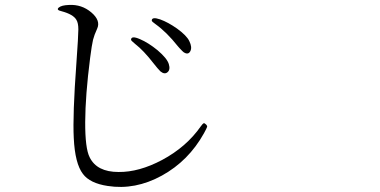

<svg xmlns="http://www.w3.org/2000/svg" viewBox="-20 -732 1540 779"><path d="M807.6 -191.4Q819.3 -212.9 820.3 -217.3Q821.3 -221.7 816.4 -226.6Q809.6 -233.4 806.2 -231.9Q802.7 -230.5 794.9 -219.7Q736.3 -135.7 637.7 -83Q543.9 -33.2 460.9 -34.2Q373 -34.2 343.8 -93.8Q325.2 -129.9 325.7 -237.3Q326.2 -344.7 345.7 -497.1Q352.5 -549.8 357.4 -570.3Q362.3 -589.8 374 -615.2Q389.6 -648.4 350.6 -681.6Q311.5 -714.8 259.8 -711.9Q229.5 -710.9 218.3 -701.2Q207 -691.4 229.5 -686.5Q277.3 -673.8 290 -651.4Q297.9 -638.7 297.9 -612.8Q297.9 -586.9 290 -476.6Q274.4 -264.6 279.3 -171.9Q284.2 -68.4 316.4 -26.4Q344.7 11.7 417 22.5Q528.3 40 636.7 -19.5Q745.1 -79.1 807.6 -191.4ZM665 -471.7Q658.2 -495.1 619.1 -528.3Q582 -558.6 547.9 -573.2Q511.7 -588.9 511.7 -570.3Q511.7 -567.4 528.3 -553.7Q562.5 -527.3 602.5 -475.6Q620.1 -453.1 630.9 -442.4Q647.5 -428.7 659.7 -439Q671.9 -449.2 665 -471.7ZM748 -565.4Q737.3 -587.9 698.2 -616.2Q662.1 -641.6 629.9 -653.3Q595.7 -665 595.7 -648.4Q595.7 -644.5 611.3 -633.8Q656.2 -601.6 701.2 -544.9Q703.1 -542 708 -537.1Q721.7 -522.5 724.6 -520.5Q743.2 -507.8 752 -523.9Q760.7 -540 748 -565.4Z"/></svg>

Font: Bpmf GenWan Min R
Style: R
Weight: 400
Foundry: But Ko
Version: Version 1.320